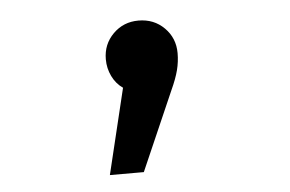

<svg xmlns="http://www.w3.org/2000/svg" viewBox="-36 -216 672 445"><g transform="rotate(-5 300.0 6.5)"><path d="M384 -86Q384 -66 379 -46.5Q374 -27 362 -1L282 182H203L251 -17Q235 -28 226 -46.5Q217 -65 217 -86Q217 -121 241 -145Q265 -169 300 -169Q336 -169 360 -145Q384 -121 384 -86Z"/></g></svg>

Font: Wlorlttqgufhjawjgtejqphaquk
Style: Regular
Weight: 400
Monospace: yes
Designer: Carrois Corporate & Edenspiekermann
Foundry: Carrois Corporate GbR & Edenspiekermann AG
Version: Version 2.001